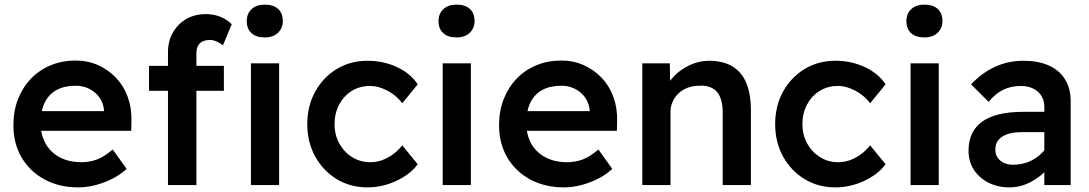

<svg xmlns="http://www.w3.org/2000/svg" viewBox="-20 -801 4712 831"><path d="M319 10Q236 10 172.5 -24.5Q109 -59 73.5 -119.5Q38 -180 38 -259Q38 -321 58 -372Q78 -423 114 -460.5Q150 -498 199.5 -518.5Q249 -539 307 -539Q360 -539 404.5 -519Q449 -499 482 -464.5Q515 -430 532.5 -382.5Q550 -335 549 -279L548 -235H122L98 -320H445L430 -303V-326Q427 -356 410 -379.5Q393 -403 366.5 -416.5Q340 -430 308 -430Q259 -430 225 -411.5Q191 -393 173.5 -357Q156 -321 156 -268Q156 -217 177.5 -179Q199 -141 239 -120Q279 -99 332 -99Q369 -99 400.5 -111Q432 -123 468 -154L528 -70Q501 -45 466.5 -27.5Q432 -10 394 0Q356 10 319 10Z M707 0V-575Q707 -622 728 -659.5Q749 -697 786 -718.5Q823 -740 871 -740Q905 -740 934.5 -728Q964 -716 983 -696L945 -605Q932 -615 917.5 -621.5Q903 -628 890 -628Q870 -628 856.5 -621.5Q843 -615 836.5 -602Q830 -589 830 -570V0H768Q751 0 735.5 0Q720 0 707 0ZM625 -408V-516H949V-408ZM1066 0V-527H1188V0ZM1126 -639Q1089 -639 1068.5 -657.5Q1048 -676 1048 -710Q1048 -742 1069 -761.5Q1090 -781 1126 -781Q1163 -781 1183.5 -762.5Q1204 -744 1204 -710Q1204 -679 1183 -659Q1162 -639 1126 -639Z M1570 10Q1496 10 1437 -26Q1378 -62 1344 -124Q1310 -186 1310 -264Q1310 -342 1344 -404Q1378 -466 1437 -502Q1496 -538 1570 -538Q1640 -538 1698.5 -510.5Q1757 -483 1788 -436L1721 -354Q1706 -375 1683 -392Q1660 -409 1633.5 -419Q1607 -429 1582 -429Q1537 -429 1502.5 -407.5Q1468 -386 1448 -348.5Q1428 -311 1428 -264Q1428 -217 1448.5 -180Q1469 -143 1504 -121Q1539 -99 1582 -99Q1609 -99 1633 -107.5Q1657 -116 1679.5 -132Q1702 -148 1721 -172L1788 -90Q1755 -46 1695 -18Q1635 10 1570 10Z M1896 0V-527H2018V0ZM1956 -639Q1919 -639 1898.5 -657.5Q1878 -676 1878 -710Q1878 -742 1899 -761.5Q1920 -781 1956 -781Q1993 -781 2013.5 -762.5Q2034 -744 2034 -710Q2034 -679 2013 -659Q1992 -639 1956 -639Z M2421 10Q2338 10 2274.5 -24.5Q2211 -59 2175.5 -119.5Q2140 -180 2140 -259Q2140 -321 2160 -372Q2180 -423 2216 -460.5Q2252 -498 2301.5 -518.5Q2351 -539 2409 -539Q2462 -539 2506.5 -519Q2551 -499 2584 -464.5Q2617 -430 2634.5 -382.5Q2652 -335 2651 -279L2650 -235H2224L2200 -320H2547L2532 -303V-326Q2529 -356 2512 -379.5Q2495 -403 2468.5 -416.5Q2442 -430 2410 -430Q2361 -430 2327 -411.5Q2293 -393 2275.5 -357Q2258 -321 2258 -268Q2258 -217 2279.5 -179Q2301 -141 2341 -120Q2381 -99 2434 -99Q2471 -99 2502.5 -111Q2534 -123 2570 -154L2630 -70Q2603 -45 2568.5 -27.5Q2534 -10 2496 0Q2458 10 2421 10Z M2760 0V-527H2879L2881 -419L2858 -407Q2869 -442 2897.5 -471.5Q2926 -501 2966 -519.5Q3006 -538 3049 -538Q3109 -538 3149.5 -514Q3190 -490 3210 -442Q3230 -394 3230 -322V0H3108V-313Q3108 -354 3097 -380.5Q3086 -407 3063 -419.5Q3040 -432 3007 -430Q2980 -430 2957 -421.5Q2934 -413 2917.5 -397.5Q2901 -382 2891.5 -361.5Q2882 -341 2882 -317V0H2821Q2804 0 2788.5 0Q2773 0 2760 0Z M3595 10Q3521 10 3462 -26Q3403 -62 3369 -124Q3335 -186 3335 -264Q3335 -342 3369 -404Q3403 -466 3462 -502Q3521 -538 3595 -538Q3665 -538 3723.5 -510.5Q3782 -483 3813 -436L3746 -354Q3731 -375 3708 -392Q3685 -409 3658.5 -419Q3632 -429 3607 -429Q3562 -429 3527.5 -407.5Q3493 -386 3473 -348.5Q3453 -311 3453 -264Q3453 -217 3473.5 -180Q3494 -143 3529 -121Q3564 -99 3607 -99Q3634 -99 3658 -107.5Q3682 -116 3704.5 -132Q3727 -148 3746 -172L3813 -90Q3780 -46 3720 -18Q3660 10 3595 10Z M3921 0V-527H4043V0ZM3981 -639Q3944 -639 3923.5 -657.5Q3903 -676 3903 -710Q3903 -742 3924 -761.5Q3945 -781 3981 -781Q4018 -781 4038.5 -762.5Q4059 -744 4059 -710Q4059 -679 4038 -659Q4017 -639 3981 -639Z M4500 0V-337Q4500 -380 4471.5 -404.5Q4443 -429 4398 -429Q4356 -429 4322 -412.5Q4288 -396 4259 -360L4183 -436Q4230 -486 4287 -512Q4344 -538 4410 -538Q4473 -538 4518.5 -518Q4564 -498 4589 -458.5Q4614 -419 4614 -362V0ZM4350 10Q4299 10 4259 -10Q4219 -30 4195.5 -65.5Q4172 -101 4172 -149Q4172 -191 4187 -222.5Q4202 -254 4231.5 -275Q4261 -296 4305.5 -306.5Q4350 -317 4408 -317H4559L4550 -229H4401Q4374 -229 4353 -224Q4332 -219 4317 -209Q4302 -199 4295 -185.5Q4288 -172 4288 -153Q4288 -133 4298 -118.5Q4308 -104 4325 -96Q4342 -88 4365 -88Q4398 -88 4427.5 -99Q4457 -110 4480 -130Q4503 -150 4516 -175L4541 -107Q4520 -72 4489.5 -46Q4459 -20 4423.5 -5Q4388 10 4350 10Z"/></svg>

Font: Readex Pro Medium
Style: Regular
Weight: 500
Designer: Bonnie Shaver-Troup, Thomas Jockin
Foundry: Lexend
Version: Version 1.204